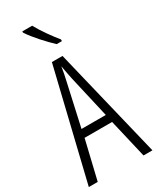

<svg xmlns="http://www.w3.org/2000/svg" viewBox="-236 -1014 887 1082"><g transform="rotate(-30 207.0 -473.5)"><path d="M178 -947H114V-939C144 -892 207 -824 246 -788H280V-799C246 -841 206 -896 178 -947ZM356 0H414L241 -714H172L0 0H58L118 -252H297ZM224 -574 286 -304H128L188 -574C196 -609 202 -637 206 -667C211 -637 217 -609 224 -574Z"/></g></svg>

Font: Noto Sans Lao Looped ExtraCondensed Light
Style: Regular
Weight: 300
Width: 2
Designer: Mark Frömberg, Ben Mitchell
Foundry: The Fontpad Ltd
Version: Version 1.002